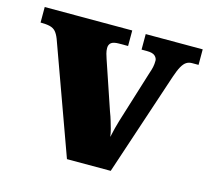

<svg xmlns="http://www.w3.org/2000/svg" viewBox="-83 -633 794 729"><g transform="rotate(15 314.0 -268.0)"><path d="M82 -431Q75 -449 66.5 -458.5Q58 -468 44 -471.5Q30 -475 7 -475V-536H351V-475H316Q294 -475 285 -468Q276 -461 276 -447Q276 -436 279 -425.5Q282 -415 285 -406L349 -217Q356 -199 360.5 -183.5Q365 -168 369 -154Q373 -140 375 -124Q379 -143 383.5 -160.5Q388 -178 392 -191L456 -397Q461 -411 463.5 -422.5Q466 -434 466 -448Q466 -458 457 -466.5Q448 -475 425 -475H404V-536H628V-475H602Q590 -475 580.5 -469Q571 -463 562.5 -448Q554 -433 545 -406L410 0H238Z"/></g></svg>

Font: Noto Serif Gujarati Black
Style: Regular
Weight: 900
Version: Version 2.102